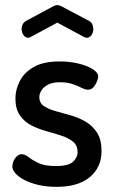

<svg xmlns="http://www.w3.org/2000/svg" viewBox="-20 -719 446 747"><path d="M200 8Q151 8 112 -4Q73 -16 50.5 -34.5Q28 -53 28 -72Q28 -81 32.5 -92Q37 -103 45.5 -111Q54 -119 64 -119Q77 -119 91.5 -107.5Q106 -96 130 -84.5Q154 -73 197 -73Q247 -73 264.5 -90Q282 -107 282 -127Q282 -153 264.5 -167.5Q247 -182 219.5 -191Q192 -200 161 -208.5Q130 -217 102.5 -231Q75 -245 57.5 -270Q40 -295 40 -336Q40 -370 57 -403.5Q74 -437 111.5 -458.5Q149 -480 212 -480Q250 -480 284 -472Q318 -464 340 -450.5Q362 -437 362 -421Q362 -414 357 -401.5Q352 -389 343.5 -379.5Q335 -370 322 -370Q312 -370 297 -377.5Q282 -385 262 -392Q242 -399 213 -399Q184 -399 166.5 -389.5Q149 -380 141 -367Q133 -354 133 -341Q133 -319 150 -307Q167 -295 195 -287Q223 -279 254 -270.5Q285 -262 312.5 -246Q340 -230 357.5 -203Q375 -176 375 -131Q375 -68 329.5 -30Q284 8 200 8ZM90 -572Q79 -572 71.5 -582.5Q64 -593 64 -607Q64 -616 68.5 -624.5Q73 -633 82 -638L186 -694Q195 -699 203 -699Q211 -699 220 -694L324 -639Q335 -634 339 -624.5Q343 -615 343 -606Q343 -593 336 -582.5Q329 -572 317 -572Q315 -572 312.5 -573Q310 -574 307 -575L203 -631L99 -575Q97 -574 94.5 -573Q92 -572 90 -572Z"/></svg>

Font: Dosis SemiBold
Style: Regular
Weight: 600
Designer: EdgarTolentino, PabloImpallari, IginoMarini
Foundry: EdgarTolentino, PabloImpallari, IginoMarini
Version: Version 3.001; ttfautohint (v1.8.2)